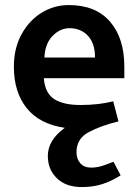

<svg xmlns="http://www.w3.org/2000/svg" viewBox="-20 -508 560 778"><path d="M36.2 -237.5Q36.2 -135 88.1 -70Q140 -5 242.5 10Q173.8 60 173.8 123.8Q173.8 178.8 210.6 214.4Q247.5 250 311.2 250Q358.8 250 396.2 237.5Q433.8 225 468.8 202.5L440 147.5Q433.8 150 405 160.6Q376.2 171.2 350 171.2Q321.2 171.2 305.6 153.8Q290 136.2 290 108.8Q290 53.8 339.4 27.5Q388.8 1.2 460 -16.2L438.8 -97.5Q378.8 -82.5 306.2 -82.5Q237.5 -82.5 200 -106.2Q162.5 -130 157.5 -191.2H483.8V-237.5Q483.8 -353.8 425.6 -420.6Q367.5 -487.5 258.8 -487.5Q200 -487.5 149.4 -456.9Q98.8 -426.2 67.5 -369.4Q36.2 -312.5 36.2 -237.5ZM365 -275H160Q162.5 -331.2 193.1 -362.5Q223.8 -393.8 261.2 -393.8Q307.5 -393.8 336.2 -363.1Q365 -332.5 365 -275Z"/></svg>

Font: Cambay
Style: Bold
Weight: 700
Designer: Pooja Saxena
Foundry: Pooja Saxena
Version: Version 1.096;PS 001.096;hotconv 1.0.70;makeotf.lib2.5.58329